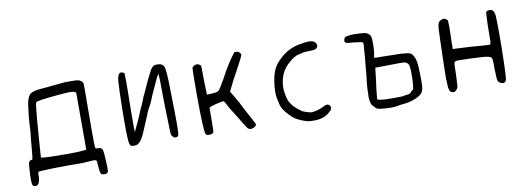

<svg xmlns="http://www.w3.org/2000/svg" viewBox="-60 -980 4174 1522"><g transform="rotate(-10 2026.5 -219.0)"><path d="M97.7 103.5Q97.7 76.2 100.6 39.1Q103.5 -7.8 106.4 -21.5Q109.4 -29.3 117.2 -34.7Q125 -40 131.8 -40Q132.8 -39.1 133.8 -39.1Q136.7 -39.1 139.2 -50.8Q141.6 -62.5 147.5 -131.8Q149.4 -153.3 150.9 -168.5Q152.3 -183.6 152.3 -185.5Q152.3 -188.5 154.8 -209Q157.2 -229.5 160.2 -257.8Q162.1 -317.4 168.9 -385.7Q175.8 -454.1 179.7 -477.5Q182.6 -497.1 189.9 -518.1Q197.3 -539.1 204.1 -546.9Q213.9 -563.5 246.6 -572.3Q279.3 -581.1 348.6 -585Q364.3 -585.9 386.7 -588.9Q409.2 -591.8 427.7 -592.8Q445.3 -594.7 459.5 -596.2Q473.6 -597.7 480.5 -597.7Q484.4 -599.6 502.9 -599.6H545.9Q582 -599.6 594.2 -597.7Q606.4 -595.7 616.2 -591.8Q625 -585.9 629.9 -582.5Q634.8 -579.1 637.7 -572.3Q641.6 -569.3 642.1 -552.2Q642.6 -535.2 642.6 -518.6Q642.6 -485.4 641.6 -418Q640.6 -273.4 640.6 -190.4Q640.6 -148.4 641.1 -95.7Q641.6 -43 646.5 -41Q648.4 -40 654.3 -39.1Q660.2 -38.1 668 -38.1Q673.8 -38.1 679.2 -37.6Q684.6 -37.1 684.6 -35.2Q687.5 -33.2 689.5 -32.7Q691.4 -32.2 692.4 -30.3Q695.3 -30.3 697.8 -24.9Q700.2 -19.5 702.1 -14.6Q707 14.6 709 59.1Q710.9 103.5 711.9 125Q710.9 145.5 710 157.2Q706.1 167 699.7 169.9Q693.4 172.9 678.7 172.9Q669.9 172.9 665 171.4Q660.2 169.9 655.3 167Q649.4 162.1 646.5 146.5Q643.6 130.9 640.6 87.9Q640.6 58.6 634.3 54.2Q627.9 49.8 611.3 49.8Q598.6 49.8 577.1 51.8Q556.6 53.7 533.7 54.7Q510.7 55.7 500 55.7Q465.8 54.7 419.9 54.7Q385.7 54.7 319.3 55.7Q252.9 56.6 192.4 60.5Q171.9 60.5 167.5 65.4Q163.1 70.3 163.1 86.9Q163.1 92.8 164.1 101.6Q162.1 123 158.2 139.2Q154.3 155.3 143.6 164.1Q141.6 167 137.2 168.5Q132.8 169.9 127.9 169.9H123Q109.4 169.9 103.5 159.7Q97.7 149.4 97.7 117.2ZM207 -54.7V-43.9Q229.5 -38.1 311.5 -37.1Q393.6 -36.1 417 -36.1Q512.7 -36.1 549.8 -41L571.3 -43.9V-503.9L562.5 -507.8Q556.6 -513.7 542.5 -514.6Q528.3 -515.6 519.5 -515.6Q506.8 -515.6 493.2 -514.6Q430.7 -510.7 352.1 -502Q273.4 -493.2 257.8 -488.3Q247.1 -486.3 243.2 -473.1Q239.3 -460 235.4 -415Q231.4 -379.9 228 -338.4Q224.6 -296.9 217.8 -204.1Q214.8 -166 212.4 -131.8Q210 -97.7 209 -82Q207 -65.4 207 -54.7Z M908.2 -304.7Q910.2 -451.2 916 -540Q919.9 -567.4 925.3 -579.1Q930.7 -590.8 938.5 -596.7Q945.3 -598.6 949.2 -598.6Q950.2 -598.6 952.6 -598.1Q955.1 -597.7 963.9 -594.7L974.6 -588.9L976.6 -540V-460.9Q976.6 -405.3 974.6 -343.8Q973.6 -280.3 973.6 -227.5V-155.3L974.6 -113.3L994.1 -155.3Q1002.9 -172.9 1014.2 -197.8Q1025.4 -222.7 1034.2 -244.1Q1042 -262.7 1049.8 -282.2Q1057.6 -301.8 1063.5 -309.6Q1066.4 -319.3 1075.2 -338.4Q1084 -357.4 1090.8 -378.9Q1101.6 -398.4 1117.7 -435.1Q1133.8 -471.7 1149.4 -504.9Q1173.8 -553.7 1183.6 -571.8Q1193.4 -589.8 1201.2 -596.7Q1206.1 -600.6 1211.4 -605Q1216.8 -609.4 1218.8 -609.4Q1229.5 -611.3 1240.2 -611.3Q1247.1 -611.3 1259.8 -609.9Q1272.5 -608.4 1283.2 -599.6Q1295.9 -590.8 1300.8 -565.4Q1305.7 -540 1308.6 -465.8Q1312.5 -299.8 1313.5 -225.6Q1314.5 -151.4 1314.5 -130.9Q1314.5 -48.8 1309.6 -31.2Q1307.6 -23.4 1301.8 -20Q1295.9 -16.6 1284.2 -16.6H1280.3Q1276.4 -16.6 1272.9 -18.6Q1269.5 -20.5 1263.7 -28.3Q1256.8 -35.2 1254.4 -41.5Q1252 -47.9 1251 -63.5Q1251 -76.2 1249 -133.3Q1247.1 -190.4 1245.1 -268.6Q1243.2 -457 1241.7 -496.1Q1240.2 -535.2 1239.3 -535.2Q1238.3 -535.2 1238.3 -533.2Q1236.3 -533.2 1231.4 -525.9Q1226.6 -518.6 1221.7 -507.8Q1198.2 -457 1176.8 -410.6Q1155.3 -364.3 1147.5 -341.8Q1141.6 -329.1 1134.8 -313.5Q1127.9 -297.9 1120.1 -287.1Q1114.3 -276.4 1110.4 -267.6Q1106.4 -258.8 1105.5 -257.8Q1101.6 -248 1074.2 -181.6Q1046.9 -115.2 1034.2 -87.9Q1019.5 -54.7 1003.9 -35.6Q988.3 -16.6 973.6 -11.7Q962.9 -8.8 948.7 -8.8Q934.6 -8.8 927.7 -11.7Q919.9 -15.6 915 -33.2Q910.2 -50.8 909.2 -87.9Q907.2 -127.9 907.2 -192.4Q907.2 -241.2 908.2 -304.7Z M1509.8 -346.7Q1509.8 -510.7 1513.7 -538.1Q1519.5 -546.9 1529.3 -552.2Q1539.1 -557.6 1549.8 -557.6Q1560.5 -557.6 1570.3 -552.2Q1580.1 -546.9 1584 -540Q1584 -536.1 1584.5 -515.1Q1585 -494.1 1585 -467.8Q1585 -439.5 1585.9 -407.2Q1586.9 -375 1587.9 -353.5L1588.9 -307.6H1612.3Q1633.8 -308.6 1651.4 -310.5Q1668.9 -312.5 1679.7 -318.4Q1687.5 -321.3 1701.7 -343.3Q1715.8 -365.2 1742.2 -412.1Q1766.6 -460.9 1802.7 -517.1Q1838.9 -573.2 1852.5 -588.9Q1859.4 -599.6 1861.8 -600.6Q1864.3 -601.6 1866.2 -601.6Q1869.1 -601.6 1873 -600.6Q1876 -600.6 1879.9 -600.1Q1883.8 -599.6 1886.7 -599.6Q1894.5 -599.6 1902.8 -589.8Q1911.1 -580.1 1912.1 -572.3Q1912.1 -565.4 1897 -535.2Q1881.8 -504.9 1838.9 -425.8Q1822.3 -397.5 1808.1 -368.7Q1793.9 -339.8 1787.1 -326.2L1773.4 -297.9L1791 -269.5Q1797.9 -256.8 1806.6 -243.2Q1815.4 -229.5 1832.5 -197.8Q1849.6 -166 1866.2 -130.9Q1884.8 -97.7 1897.9 -73.2Q1911.1 -48.8 1912.1 -46.9Q1912.1 -44.9 1915.5 -39.1Q1918.9 -33.2 1922.9 -26.4Q1929.7 -12.7 1930.2 -10.7Q1930.7 -8.8 1930.7 -7.8Q1930.7 -4.9 1927.7 1Q1925.8 4.9 1920.9 8.8Q1916 12.7 1908.2 15.6Q1894.5 20.5 1889.6 21Q1884.8 21.5 1882.8 21.5Q1876 21.5 1868.2 16.6Q1863.3 15.6 1850.1 -3.9Q1836.9 -23.4 1817.4 -55.7Q1811.5 -68.4 1804.2 -79.6Q1796.9 -90.8 1790 -101.6Q1774.4 -126 1756.3 -155.3Q1738.3 -184.6 1726.6 -208L1711.9 -232.4H1698.2Q1684.6 -230.5 1656.2 -223.6Q1627.9 -216.8 1610.4 -210.9Q1605.5 -209 1600.1 -205.6Q1594.7 -202.1 1591.8 -201.2Q1590.8 -198.2 1590.8 -174.8V-106.4Q1590.8 -69.3 1589.8 -42.5Q1588.9 -15.6 1588.9 -11.7Q1586.9 -2 1580.1 3.4Q1573.2 8.8 1556.6 8.8Q1550.8 9.8 1545.9 9.8Q1529.3 9.8 1523.4 -4.9Q1517.6 -19.5 1513.7 -93.8Q1509.8 -182.6 1509.8 -346.7Z M2126 -237.3Q2126 -276.4 2133.8 -322.3Q2143.6 -378.9 2160.2 -413.6Q2176.8 -448.2 2211.9 -482.4Q2250 -521.5 2296.9 -544.9Q2343.8 -568.4 2403.3 -576.2Q2413.1 -578.1 2427.7 -580.1Q2442.4 -582 2454.1 -582Q2468.8 -582 2478 -580.1Q2487.3 -578.1 2494.1 -575.2Q2510.7 -565.4 2514.2 -554.2Q2517.6 -543 2517.6 -539.1Q2517.6 -527.3 2506.8 -517.6Q2498 -510.7 2484.9 -508.8Q2471.7 -506.8 2446.3 -506.8Q2433.6 -506.8 2420.4 -505.9Q2407.2 -504.9 2397.5 -503.9Q2389.6 -500 2379.4 -498.5Q2369.1 -497.1 2365.2 -495.1Q2346.7 -493.2 2323.7 -479.5Q2300.8 -465.8 2281.2 -448.2Q2247.1 -418.9 2226.1 -382.3Q2205.1 -345.7 2198.2 -297.9Q2194.3 -278.3 2194.3 -256.8Q2194.3 -238.3 2198.7 -207Q2203.1 -175.8 2214.8 -146.5Q2230.5 -116.2 2253.4 -92.8Q2276.4 -69.3 2313.5 -44.9Q2326.2 -40 2347.7 -32.7Q2369.1 -25.4 2383.8 -25.4Q2400.4 -25.4 2427.7 -32.7Q2455.1 -40 2475.6 -50.8Q2500 -62.5 2506.8 -63.5H2513.7Q2525.4 -63.5 2533.2 -52.7Q2539.1 -46.9 2539.6 -42Q2540 -37.1 2540 -31.2Q2539.1 -25.4 2535.6 -19Q2532.2 -12.7 2521.5 -3.9Q2492.2 23.4 2459.5 33.2Q2426.8 43 2389.6 43Q2379.9 43 2369.1 42Q2350.6 42 2336.9 38.6Q2323.2 35.2 2299.8 26.4Q2264.6 11.7 2248.5 2Q2232.4 -7.8 2213.9 -25.4Q2179.7 -58.6 2162.1 -85.4Q2144.5 -112.3 2138.7 -143.6Q2127 -190.4 2126.5 -212.4Q2126 -234.4 2126 -237.3Z M2737.3 -547.9Q2739.3 -555.7 2741.7 -559.6Q2744.1 -563.5 2750 -566.4Q2754.9 -569.3 2762.7 -571.3Q2770.5 -573.2 2778.3 -573.2Q2796.9 -576.2 2821.3 -576.2Q2834 -576.2 2862.3 -574.7Q2890.6 -573.2 2912.1 -569.3Q2928.7 -563.5 2938.5 -554.7Q2948.2 -545.9 2952.1 -531.2Q2956.1 -512.7 2956.1 -476.6Q2956.1 -440.4 2952.1 -406.2Q2949.2 -391.6 2947.3 -378.9Q2945.3 -366.2 2945.3 -364.3Q2945.3 -363.3 2964.4 -362.8Q2983.4 -362.3 3022.5 -362.3Q3055.7 -362.3 3095.2 -360.8Q3134.8 -359.4 3162.1 -359.4Q3216.8 -355.5 3232.9 -348.6Q3249 -341.8 3258.8 -320.3Q3270.5 -299.8 3275.4 -270.5Q3280.3 -241.2 3281.2 -180.7Q3282.2 -144.5 3282.2 -119.1Q3282.2 -99.6 3281.2 -76.7Q3280.3 -53.7 3270.5 -35.2Q3265.6 -24.4 3259.8 -18.6Q3253.9 -12.7 3241.2 -3.9Q3218.8 10.7 3184.1 22Q3149.4 33.2 3116.2 36.1Q3106.4 37.1 3090.3 38.6Q3074.2 40 3060.5 43.9Q3039.1 46.9 3027.8 47.4Q3016.6 47.9 3009.8 47.9Q2995.1 47.9 2973.6 46.9Q2928.7 43.9 2909.7 39.6Q2890.6 35.2 2877.9 17.6Q2861.3 2.9 2855.5 -13.2Q2849.6 -29.3 2847.7 -61.5Q2847.7 -93.8 2850.1 -137.7Q2852.5 -181.6 2861.3 -244.1Q2864.3 -270.5 2867.2 -309.6Q2870.1 -348.6 2874 -381.8Q2877 -416 2878.4 -441.4Q2879.9 -466.8 2880.9 -473.6Q2881.8 -479.5 2881.8 -484.4Q2881.8 -491.2 2878.9 -497.1Q2876 -502.9 2866.2 -504.9Q2861.3 -505.9 2843.8 -507.8Q2826.2 -509.8 2805.7 -512.7Q2755.9 -515.6 2745.6 -521Q2735.4 -526.4 2735.4 -536.1Q2735.4 -542 2737.3 -547.9ZM2919.9 -32.2Q2930.7 -28.3 2957.5 -25.9Q2984.4 -23.4 3038.1 -23.4Q3076.2 -23.4 3097.7 -23.9Q3119.1 -24.4 3130.9 -28.3Q3140.6 -29.3 3150.4 -30.8Q3160.2 -32.2 3165 -32.2Q3170.9 -34.2 3176.3 -37.6Q3181.6 -41 3189.5 -50.8L3206.1 -64.5L3210.9 -95.7Q3213.9 -124 3214.4 -150.9Q3214.8 -177.7 3214.8 -186.5Q3214.8 -219.7 3211.9 -241.2Q3210.9 -259.8 3204.6 -268.1Q3198.2 -276.4 3184.6 -284.2Q3178.7 -288.1 3137.2 -288.1Q3095.7 -288.1 2984.4 -286.1H2940.4L2933.6 -227.5Q2930.7 -201.2 2926.8 -171.4Q2922.9 -141.6 2919.9 -120.1Q2913.1 -59.6 2912.6 -52.2Q2912.1 -44.9 2912.1 -43.9Q2912.1 -32.2 2919.9 -32.2Z M3479.5 -218.8Q3481.4 -281.2 3485.4 -423.8Q3487.3 -509.8 3493.2 -535.6Q3499 -561.5 3517.6 -566.4Q3531.2 -573.2 3540.5 -573.2Q3549.8 -573.2 3559.6 -566.4Q3571.3 -561.5 3572.8 -549.3Q3574.2 -537.1 3574.2 -514.6V-488.3Q3573.2 -466.8 3573.2 -436.5Q3573.2 -406.2 3571.3 -381.8V-324.2H3587.9Q3656.2 -321.3 3713.4 -317.9Q3770.5 -314.5 3806.6 -310.5Q3848.6 -307.6 3859.9 -307.6Q3871.1 -307.6 3871.1 -312.5Q3874 -314.5 3875 -332Q3876 -349.6 3876 -393.6Q3876 -456.1 3878.4 -506.3Q3880.9 -556.6 3881.8 -566.4Q3883.8 -567.4 3886.2 -570.3Q3888.7 -573.2 3891.6 -575.2Q3894.5 -577.1 3900.4 -577.6Q3906.2 -578.1 3912.1 -578.1Q3926.8 -578.1 3936.5 -569.3Q3946.3 -560.5 3951.2 -536.1Q3955.1 -505.9 3955.1 -375.5Q3955.1 -245.1 3951.2 -131.8Q3948.2 -40 3944.8 -18.1Q3941.4 3.9 3927.7 7.8Q3922.9 10.7 3918.5 10.7Q3914.1 10.7 3906.2 7.8Q3893.6 3.9 3886.7 -2Q3879.9 -7.8 3876 -18.6Q3874 -22.5 3872.6 -46.9Q3871.1 -71.3 3870.1 -110.4Q3870.1 -168 3868.2 -184.1Q3866.2 -200.2 3862.3 -204.1Q3856.4 -210 3841.3 -214.4Q3826.2 -218.8 3791 -221.7Q3739.3 -224.6 3687 -226.6Q3634.8 -228.5 3611.3 -228.5H3595.7Q3574.2 -228.5 3568.4 -220.7Q3562.5 -212.9 3562.5 -185.5Q3562.5 -162.1 3561 -118.7Q3559.6 -75.2 3556.6 -33.2Q3554.7 -19.5 3552.2 -13.7Q3549.8 -7.8 3542 0Q3535.2 7.8 3529.8 10.3Q3524.4 12.7 3516.6 12.7Q3503.9 12.7 3496.1 5.9Q3488.3 -1 3484.4 -16.6Q3481.4 -25.4 3480.5 -43.9Q3479.5 -62.5 3477.5 -107.4Q3477.5 -155.3 3479.5 -218.8Z"/></g></svg>

Font: JasonHandwriting4
Style: Regular
Weight: 400
Version: Version 1.01.21